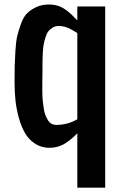

<svg xmlns="http://www.w3.org/2000/svg" viewBox="-20 -654 549 861"><path d="M199.7 -633.8Q220.7 -633.8 239 -628.2Q257.3 -622.6 274.2 -610.4Q291 -598.1 300.5 -589.1Q310.1 -580.1 326.7 -562.5V-625H451.7V187.5H326.7V-56.2Q298.8 -27.3 269.3 -9.3Q239.7 8.8 201.7 8.8Q165.5 8.8 137.5 -9.5Q109.4 -27.8 92.5 -56.6Q75.7 -85.4 64.7 -124.8Q53.7 -164.1 49.6 -202.1Q45.4 -240.2 45.4 -281.2Q45.4 -283.2 45.4 -287.1Q45.4 -334 45.9 -358.6Q46.4 -383.3 49.1 -426.3Q51.8 -469.2 57.4 -492.9Q63 -516.6 74.2 -547.6Q85.4 -578.6 101.6 -594.5Q117.7 -610.4 142.6 -622.1Q167.5 -633.8 199.7 -633.8ZM170.4 -343.8Q170.4 -333.5 170.2 -312.7Q169.9 -292 169.7 -277.1Q169.4 -262.2 169.7 -241Q169.9 -219.7 171.6 -203.9Q173.3 -188 175.8 -169.9Q178.2 -151.9 183.1 -139.2Q188 -126.5 194.6 -115.5Q201.2 -104.5 210.9 -99.1Q220.7 -93.8 232.9 -93.8Q282.2 -93.8 326.7 -119.1V-505.9Q324.7 -506.8 316.9 -511.7Q309.1 -516.6 305.9 -518.3Q302.7 -520 295.4 -523.9Q288.1 -527.8 283.4 -529.5Q278.8 -531.2 271.7 -533.4Q264.6 -535.6 258.1 -536.6Q251.5 -537.6 244.1 -537.6Q229 -537.6 217 -530.8Q205.1 -523.9 197.3 -514.2Q189.5 -504.4 184.1 -486.8Q178.7 -469.2 176 -455.6Q173.3 -441.9 172.1 -418.9Q170.9 -396 170.7 -383.5Q170.4 -371.1 170.4 -348.1Q170.4 -345.2 170.4 -343.8Z"/></svg>

Font: OswaldRegular
Style: Regular
Weight: 400
Designer: vernon adams
Foundry: vernon adams
Version: Version 1.000